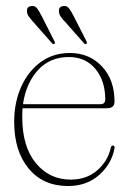

<svg xmlns="http://www.w3.org/2000/svg" viewBox="-20 -613 430 643"><path d="M363.5 -273Q363.5 -250.5 338.5 -250.5H55.5Q54.5 -236 54.5 -221Q54.5 -122 100 -66.8Q145.5 -11.5 217 -11.5Q269.5 -11.5 305.2 -42.2Q341 -73 351 -118Q352.5 -125.5 358 -125.5Q365 -125.5 363.5 -116.5Q354 -64.5 312.2 -27.2Q270.5 10 208 10Q124.5 10 76 -48.5Q27.5 -107 27.5 -205Q27.5 -270 50.8 -322Q74 -374 115.8 -404.8Q157.5 -435.5 214 -435.5Q279 -435.5 321.2 -390.8Q363.5 -346 363.5 -273ZM210.5 -422Q147 -422 107 -378Q67 -334 57 -264H316Q332.5 -264 332.5 -280Q332.5 -342.5 299.5 -382.2Q266.5 -422 210.5 -422ZM120.5 -557.5 162 -475.5Q165.5 -469 162.5 -466Q158.5 -463.5 154 -468.5L90 -541Q82.5 -549.5 76.8 -557.2Q71 -565 70.5 -574Q68.5 -591.5 86.5 -593Q98 -594 105 -584Q112 -574 120.5 -557.5ZM227.5 -557.5 269 -476Q272.5 -469 269.5 -466Q265.5 -463.5 261 -468.5L197 -541Q189 -549 183.5 -557Q178 -565 177.5 -574Q175.5 -591.5 193.5 -593Q204.5 -594 211.8 -584.2Q219 -574.5 227.5 -557.5Z"/></svg>

Font: Fraunces 144pt Soft Thin
Style: Regular
Weight: 100
Version: Version 1.000;[0bf87f6ff]